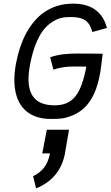

<svg xmlns="http://www.w3.org/2000/svg" viewBox="-20 -656 613 1065"><path d="M239.7 63.5 214.4 194.8H257.3C244.1 262.2 213.4 296.4 163.6 321.3L180.2 389.2C269 352.1 322.3 289.6 340.8 193.4V191.9L362.8 63.5ZM549.3 -357.9C502.9 -358.9 459.5 -358.9 409.2 -358.9C359.9 -358.9 308.6 -356 258.3 -338.4L276.4 -269.5C320.8 -284.7 356 -287.1 392.6 -287.1C411.6 -287.1 430.7 -286.6 452.1 -286.6H459C429.7 -134.3 385.7 -71.8 282.7 -71.8C174.3 -71.8 138.2 -132.3 138.2 -217.3C138.2 -243.2 141.6 -271.5 147.5 -301.3C163.6 -385.3 194.8 -479.5 257.8 -525.9C302.2 -558.6 333 -561.5 374 -561.5C449.7 -561.5 477.5 -534.2 492.2 -478.5L573.2 -501C552.2 -580.6 497.6 -633.3 393.6 -635.7H383.8C327.6 -635.7 269.5 -622.1 212.4 -579.1C136.2 -517.1 91.8 -422.4 69.3 -306.6C63 -273.9 59.6 -242.7 59.6 -212.9C59.6 -87.9 119.1 3.9 262.7 3.9C283.2 3.9 314.9 3.4 337.9 -1.5C429.2 -23.9 517.1 -80.6 542 -295.4Z"/></svg>

Font: Fantasque Sans Mono
Style: RegItalic
Weight: 400
Italic angle: -11°
Monospace: yes
Designer: Jany Belluz
Version: Version 1.6.3